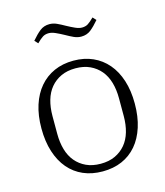

<svg xmlns="http://www.w3.org/2000/svg" viewBox="-110 -802 773 898"><g transform="rotate(-15 277.0 -353.0)"><path d="M277 -25Q317 -25 347 -39Q377 -53 397.5 -77.5Q418 -102 428 -136.5Q438 -171 438 -213V-299Q438 -341 428 -375.5Q418 -410 397.5 -434.5Q377 -459 347 -473Q317 -487 277 -487Q237 -487 207 -473Q177 -459 156.5 -434.5Q136 -410 126 -375.5Q116 -341 116 -299V-213Q116 -171 126 -136.5Q136 -102 156.5 -77.5Q177 -53 207 -39Q237 -25 277 -25ZM277 12Q225 12 183.5 -6Q142 -24 112.5 -58.5Q83 -93 67 -143Q51 -193 51 -256Q51 -319 67 -368.5Q83 -418 112.5 -452.5Q142 -487 183.5 -505.5Q225 -524 277 -524Q329 -524 370.5 -505.5Q412 -487 441.5 -452.5Q471 -418 487 -368.5Q503 -319 503 -256Q503 -193 487 -143Q471 -93 441.5 -58.5Q412 -24 370.5 -6Q329 12 277 12ZM343 -623Q325 -623 307.5 -631Q290 -639 269 -651Q249 -662 231 -670Q213 -678 199 -678Q182 -678 170 -670.5Q158 -663 140 -645L125 -661Q147 -687 166.5 -702.5Q186 -718 213 -718Q231 -718 248.5 -710Q266 -702 287 -690Q307 -679 325 -671Q343 -663 357 -663Q374 -663 386 -670.5Q398 -678 416 -696L431 -680Q409 -654 389.5 -638.5Q370 -623 343 -623Z"/></g></svg>

Font: IBM Plex Serif Light
Style: Regular
Weight: 300
Designer: Mike Abbink, Paul van der Laan, Pieter van Rosmalen
Foundry: Bold Monday
Version: Version 3.001